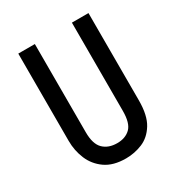

<svg xmlns="http://www.w3.org/2000/svg" viewBox="-161 -770 834 893"><g transform="rotate(-30 255.5 -323.5)"><path d="M258 13Q190 13 148 -16.5Q106 -46 86.5 -92.5Q67 -139 67 -191V-660H156V-186Q156 -123 183.5 -96Q211 -69 258 -69Q302 -69 328.5 -94.5Q355 -120 355 -186V-660H444V-191Q444 -111 416.5 -66.5Q389 -22 346.5 -4.5Q304 13 258 13Z"/></g></svg>

Font: Bricolage Grotesque 10pt Condensed
Style: Regular
Weight: 400
Width: 3
Designer: Mathieu Triay
Foundry: Atelier Triay
Version: Version 1.000; ttfautohint (v1.8.4.7-5d5b);gftools[0.9.29]